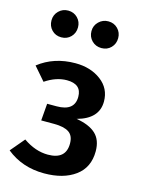

<svg xmlns="http://www.w3.org/2000/svg" viewBox="-120 -852 691 937"><g transform="rotate(15 225.5 -384.0)"><path d="M106 -783Q135 -783 154 -763.5Q173 -744 173 -716Q173 -687 154 -667.5Q135 -648 106 -648Q77 -648 58 -667.5Q39 -687 39 -716Q39 -744 58.5 -763.5Q78 -783 106 -783ZM309 -783Q338 -783 357 -763.5Q376 -744 376 -716Q376 -687 357 -667.5Q338 -648 309 -648Q280 -648 260.5 -667.5Q241 -687 241 -716Q241 -744 261 -763.5Q281 -783 309 -783ZM207 -544Q284 -544 336.5 -504.5Q389 -465 389 -399Q389 -312 282 -283Q348 -272 380.5 -241.5Q413 -211 413 -154Q413 -72 353.5 -28.5Q294 15 197 15Q86 15 6 -50L66 -121Q128 -78 191 -78Q282 -78 282 -158Q282 -198 257 -214.5Q232 -231 182 -231H117L124 -317H172Q262 -317 262 -389Q262 -453 188 -453Q134 -453 79 -416L21 -483Q99 -544 207 -544Z"/></g></svg>

Font: Fira Sans Condensed Medium
Style: Regular
Weight: 500
Width: 3
Designer: Carrois Corporate & Edenspiekermann AG
Foundry: Carrois Corporate GbR & Edenspiekermann AG
Version: Version 4.203;PS 004.203;hotconv 1.0.88;makeotf.lib2.5.64775